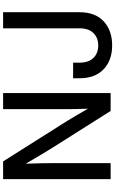

<svg xmlns="http://www.w3.org/2000/svg" viewBox="240 -1008 778 1299"><g transform="rotate(-90 629.5 -359.0)"><path d="M66.4 0V-727.5H186.5L464.4 -287.6Q477.1 -267.1 499 -229.5Q521 -191.9 543 -153.3Q541.5 -192.9 540.8 -233.6Q540 -274.4 540 -294.4V-727.5H648.9V0H527.8L279.3 -393.1Q264.2 -417 235.6 -464.6Q207 -512.2 170.9 -574.2Q173.3 -510.3 174.1 -464.1Q174.8 -418 174.8 -393.6V0ZM971.2 10.3Q871.1 10.3 810.1 -47.4Q749 -105 749 -211.4V-253.9H854.5V-210.9Q854.5 -149.4 886.2 -116.7Q918 -84 970.7 -84Q1023.4 -84 1055.2 -116.7Q1086.9 -149.4 1086.9 -210.9V-727.5H1195.8V-210.4Q1195.8 -104 1134 -46.9Q1072.3 10.3 971.2 10.3Z"/></g></svg>

Font: Inter Display Medium
Style: Regular
Weight: 500
Designer: Rasmus Andersson
Foundry: rsms
Version: Version 4.001;git-9221beed3